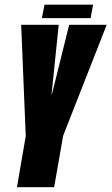

<svg xmlns="http://www.w3.org/2000/svg" viewBox="-20 -778 464 798"><path d="M50.5 0H205L242.5 -214L423.5 -675H267.5L196 -387H194.5L224 -675H68L87 -212.5ZM154 -702.5H356.5L367 -758.5H165Z"/></svg>

Font: Anybody UltraCondensed ExtraBold
Style: Italic
Weight: 800
Width: 1
Italic angle: -10°
Version: Version 1.113;gftools[0.9.25]